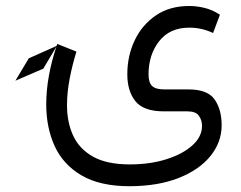

<svg xmlns="http://www.w3.org/2000/svg" viewBox="-20 -379 811 645"><path d="M125.5 -148.4 31.7 -107.9 76.7 -183.1 169.9 -224.6Q171.4 -228 172.4 -231.4L236.8 -205.6Q223.1 -161.6 214.1 -115.2Q205.1 -68.8 205.1 -25.4Q205.1 31.7 225.8 76.7Q246.6 121.6 293 147.5Q339.4 173.3 416 173.3Q483.9 173.3 538.8 156Q593.8 138.7 626.2 109.4Q658.7 80.1 658.7 43.9Q658.7 24.9 648.2 10Q637.7 -4.9 610.4 -4.9H531.2Q461.9 -4.9 434.8 -39.1Q407.7 -73.2 407.7 -129.4Q407.7 -191.4 432.6 -243.7Q457.5 -295.9 503.9 -327.4Q550.3 -358.9 615.2 -358.9Q640.6 -358.9 667 -352.5Q693.4 -346.2 718.8 -329.6L695.8 -268.1Q658.2 -286.1 615.7 -286.1Q550.3 -286.1 514.6 -240.5Q479 -194.8 479 -129.4Q479 -101.6 491 -90.1Q502.9 -78.6 532.7 -78.6H613.8Q677.2 -78.6 700.9 -44.9Q724.6 -11.2 724.6 42Q724.6 98.1 687.5 144.5Q650.4 190.9 581.3 218.5Q512.2 246.1 416 246.6Q315.9 246.6 253.9 210.2Q191.9 173.8 163.6 111.6Q135.3 49.3 135.3 -28.3Q135.3 -75.2 144.3 -124.8Q153.3 -174.3 169.4 -222.2Z"/></svg>

Font: Vazirmatn RD Light
Style: Regular
Weight: 300
Designer: Saber Rastikerdar
Foundry: Saber Rastikerdar
Version: Version 32.102